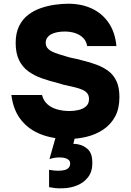

<svg xmlns="http://www.w3.org/2000/svg" viewBox="-20 -737 702 1029"><path d="M342 8Q266 8 201 -16.5Q136 -41 93.5 -93.5Q51 -146 41 -228H205Q213 -197 234.5 -178Q256 -159 287 -150.5Q318 -142 353 -142Q377 -142 401 -147.5Q425 -153 441 -167Q457 -181 457 -206Q457 -225 448 -236.5Q439 -248 422.5 -255.5Q406 -263 382 -269Q367 -273 351 -276Q335 -279 320 -283Q305 -287 290 -292Q245 -303 204 -317.5Q163 -332 131.5 -355Q100 -378 82 -415Q64 -452 64 -507Q64 -560 82.5 -597.5Q101 -635 132.5 -658.5Q164 -682 201.5 -694.5Q239 -707 276.5 -712Q314 -717 346 -717Q417 -717 472.5 -691Q528 -665 562.5 -614.5Q597 -564 604 -490H447Q443 -516 426.5 -533Q410 -550 384.5 -559Q359 -568 326 -568Q306 -568 287.5 -564.5Q269 -561 255.5 -554Q242 -547 233.5 -535.5Q225 -524 225 -507Q225 -489 237 -476.5Q249 -464 271.5 -455Q294 -446 327 -437Q350 -429 374.5 -424.5Q399 -420 422 -413Q464 -403 499.5 -389.5Q535 -376 562 -355.5Q589 -335 604.5 -301.5Q620 -268 620 -217Q620 -155 597 -112.5Q574 -70 534 -43Q494 -16 444.5 -4Q395 8 342 8ZM318 272Q292 273 275 271Q258 269 243 266V173Q270 178 290.5 178Q311 178 325.5 174.5Q340 171 348 162Q356 153 356 139Q356 128 349 121Q342 114 330 110.5Q318 107 305 107Q288 106 271 109Q254 112 245 116L290 -43H392L373 34Q379 34 385 34.5Q391 35 396 36Q430 42 452.5 64.5Q475 87 475 136Q475 183 452 212.5Q429 242 393.5 256.5Q358 271 318 272Z"/></svg>

Font: Onest ExtraBold
Style: Regular
Weight: 800
Designer: Dmitri Voloshin, Andrey Kudryavtsev
Foundry: Dmitri Voloshin, Andrey Kudryavtsev
Version: Version 1.000;gftools[0.9.33]